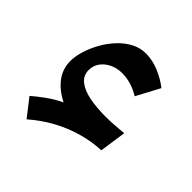

<svg xmlns="http://www.w3.org/2000/svg" viewBox="-136 -601 714 714"><g transform="rotate(45 221.5 -243.5)"><path d="M152.4 -141.4Q120.9 -126.6 92.7 -106Q64.6 -85.5 45.6 -68.9L99.6 0.4Q140 -35.1 186 -60.1Q231.9 -85.1 280.5 -98.9Q329.1 -112.8 377.6 -114.7L392.8 -219.8Q362.7 -216.9 341.3 -215.6Q320 -214.3 298.2 -214.3Q253.4 -214.3 215.8 -221.5Q178.2 -228.7 155.7 -246.1Q133.2 -263.5 133.2 -292.9Q133.2 -315.7 146 -333.5Q158.9 -351.4 180.7 -362Q202.5 -372.6 228.6 -372.6Q252.6 -372.6 275.5 -366Q298.4 -359.5 323.2 -344.5L372.1 -436.2Q345.8 -457.3 310.5 -472.1Q275.2 -486.9 240.8 -486.9Q209.7 -486.9 182.5 -472.2Q155.3 -457.5 132.9 -433.1Q110.6 -408.7 94.6 -379.6Q78.6 -350.5 69.9 -321.5Q61.2 -292.5 61.2 -268.2Q61.2 -227.5 84.9 -195.5Q108.7 -163.6 152.4 -141.4Z"/></g></svg>

Font: Pinar-VF
Style: Regular
Weight: 300
Designer: Amin Abedi
Version: Version 3.0